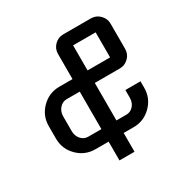

<svg xmlns="http://www.w3.org/2000/svg" viewBox="-170 -791 1041 1063"><g transform="rotate(-30 350.0 -260.0)"><path d="M613.8 -160.2Q613.8 -93.8 566.9 -46.9Q520 0 454.1 0H390.1V120.1H293.9V0H210Q143.6 0 96.7 -46.9Q49.8 -93.8 49.8 -160.2V-240.2Q49.8 -306.2 96.7 -353Q143.6 -399.9 210 -399.9H293.9V-560.1Q293.9 -593.3 317.1 -616.7Q340.3 -640.1 374 -640.1H549.8Q583 -640.1 606.4 -616.5Q629.9 -592.8 629.9 -560.1V-399.9Q629.9 -366.2 606.4 -343Q583 -319.8 549.8 -319.8H390.1V-80.1H454.1Q480.5 -80.1 498.8 -100.8Q517.1 -121.6 517.1 -152.8V-201.2H613.8ZM534.2 -399.9V-560.1H390.1V-399.9ZM293.9 -80.1V-319.8H210Q183.6 -319.8 164.8 -298.6Q146 -277.3 146 -246.1V-152.8Q146 -121.6 164.6 -100.8Q183.1 -80.1 210 -80.1Z"/></g></svg>

Font: Laconic
Style: Regular
Weight: 400
Designer: Robby Woodard
Version: Version 1.000